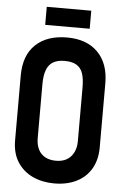

<svg xmlns="http://www.w3.org/2000/svg" viewBox="-59 -902 612 954"><g transform="rotate(5 247.5 -424.5)"><path d="M357 -860H135V-770H357ZM36 -508V-186Q36 -121 64.5 -77Q93 -33 141 -11Q189 11 248 11Q311 11 358.5 -12.5Q406 -36 432 -80.5Q458 -125 458 -186V-507Q458 -605 403 -661Q348 -717 249 -717Q150 -717 93 -663.5Q36 -610 36 -508ZM147 -206V-476Q147 -519 157.5 -546.5Q168 -574 190 -587Q212 -600 247 -600Q285 -600 307 -586.5Q329 -573 338 -546Q347 -519 347 -476V-207Q347 -176 335 -152Q323 -128 301 -115Q279 -102 247 -102Q215 -102 192.5 -114.5Q170 -127 158.5 -150.5Q147 -174 147 -206Z"/></g></svg>

Font: Advent Pro
Style: Regular
Weight: 400
Designer: VivaRado, Andreas Kalpakidis
Foundry: VivaRado, Andreas Kalpakidis
Version: Version 3.000